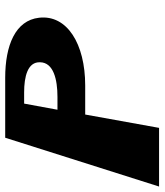

<svg xmlns="http://www.w3.org/2000/svg" viewBox="18 -648 617 720"><g transform="rotate(-90 326.0 -288.5)"><path d="M169 -577 -14 0H206L256 -277H365C521 -277 631 -345 619 -450C609 -539 515 -577 394 -577ZM274 -381 297 -506H339C398 -506 454 -493 452 -446C451 -396 388 -381 322 -381Z"/></g></svg>

Font: Hussar Milosc
Style: Bold
Weight: 700
Foundry: Cannot Into Space Fonts
Version: Version 1.02